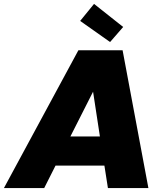

<svg xmlns="http://www.w3.org/2000/svg" viewBox="-62 -962 837 982"><path d="M490 0H697L565 -705H339L-42 0H164L222 -115H472ZM449 -264H298L414 -493ZM348 -855 501 -747 568 -824 419 -942Z"/></svg>

Font: SVN-Poppins ExtraBold
Style: Italic
Weight: 800
Italic angle: -10°
Designer: Ninad Kale (Devanagari), Jonny Pinhorn (Latin)
Foundry: Indian Type Foundry
Version: Version 3.002 2017